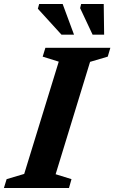

<svg xmlns="http://www.w3.org/2000/svg" viewBox="-44 -936 570 956"><path d="M248.5 -629 168.5 -654 182 -698H505.5L492.5 -654L404.5 -628L233 -68.5L312 -44L299.5 0H-24.5L-11 -44L76.5 -70ZM324.5 -763.5H262L144.5 -892.5L151 -916H268ZM474.5 -763.5H417L355 -895.5L360 -916H472.5Z"/></svg>

Font: Newsreader 9pt SemiBold
Style: Italic
Weight: 600
Italic angle: -17°
Designer: Hugues Gentile
Foundry: Production Type
Version: Version 1.003